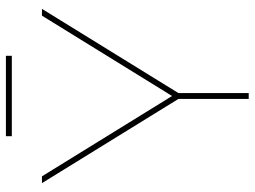

<svg xmlns="http://www.w3.org/2000/svg" viewBox="-126 -736 862 650"><g transform="rotate(-90 305.0 -411.0)"><path d="M295 0V-245L300 -230L10 -700H33L309 -253H301L577 -700H600L310 -230L315 -245V0ZM169 -802V-822H441V-802Z"/></g></svg>

Font: Montserrat Thin
Style: Regular
Weight: 100
Designer: Julieta Ulanovsky
Foundry: Julieta Ulanovsky
Version: Version 9.000